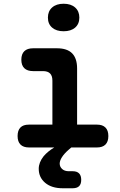

<svg xmlns="http://www.w3.org/2000/svg" viewBox="-20 -788 640 1026"><path d="M499 -122Q528 -122 543.5 -106.5Q559 -91 559 -61Q559 -31 543.5 -15.5Q528 0 498 0H361L347 12Q323 33 311 52Q299 71 299 86Q299 103 312 115Q325 127 348 127H369Q391 127 402.5 138.5Q414 150 414 173Q414 196 402.5 207Q391 218 368 218H315Q256 218 221.5 189Q187 160 187 114Q187 80 213 47Q235 21 270 0H135Q105 0 89.5 -15.5Q74 -31 74 -61Q74 -91 89 -106.5Q104 -122 134 -122H260V-357Q260 -383 247.5 -395.5Q235 -408 210 -408H157Q126 -408 110 -423.5Q94 -439 94 -469Q94 -499 110 -514.5Q126 -530 157 -530H284Q339 -530 365.5 -503Q392 -476 392 -422V-122ZM320 -621Q281 -621 258.5 -640.5Q236 -660 236 -694Q236 -728 258.5 -748Q281 -768 320 -768Q359 -768 381.5 -748Q404 -728 404 -694Q404 -660 381.5 -640.5Q359 -621 320 -621Z"/></svg>

Font: Maple Mono
Style: Bold
Weight: 700
Monospace: yes
Designer: subframe7536
Version: Version 7.200